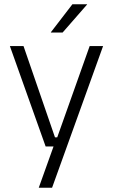

<svg xmlns="http://www.w3.org/2000/svg" viewBox="-20 -702 526 894"><path d="M273 -62.5 241.5 -48.5 397.5 -487.5H460L222.5 172H160.5L237.5 -43L263 -20H192.5L26 -487.5H89.5L236 -62.5ZM317 -682H385.5V-681L271.5 -550.5H217V-552Z"/></svg>

Font: Anek Tamil Light
Style: Regular
Weight: 300
Designer: Aadarsh Rajan (Tamil), Yesha Goshar (Latin)
Foundry: Ek Type
Version: Version 1.003